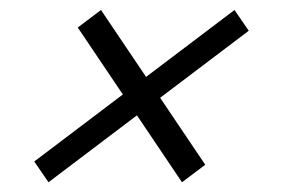

<svg xmlns="http://www.w3.org/2000/svg" viewBox="-20 -423 565 384"><path d="M48.5 -100 449 -403 477.5 -361.5 77 -58.5ZM135.5 -368 182 -403 390.5 -93.5 344 -58.5Z"/></svg>

Font: Newsreader 36pt
Style: Bold Italic
Weight: 700
Italic angle: -17°
Designer: Hugues Gentile
Foundry: Production Type
Version: Version 1.003